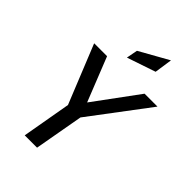

<svg xmlns="http://www.w3.org/2000/svg" viewBox="-276 -1068 1177 1177"><g transform="rotate(45 312.5 -479.5)"><path d="M230 -319 76 -700H188L302 -413L513 -700H625L338 -319L281 0H174ZM294 -853 483 -959 466 -843 280 -780Z"/></g></svg>

Font: Cabin Medium
Style: Italic
Weight: 500
Italic angle: -7°
Designer: Pablo Impallari
Foundry: Pablo Impallari. http://www.impallari.com Igino Marini. http://www.ikern.com
Version: Version 2.200